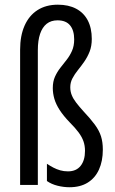

<svg xmlns="http://www.w3.org/2000/svg" viewBox="-20 -785 488 815"><path d="M369.6 -619.6Q369.6 -589.4 360.4 -565.9Q351.1 -542.5 337.6 -523.2Q324.2 -503.9 310.5 -487.1Q296.9 -470.2 287.6 -452.6Q278.3 -435.1 278.3 -414.6Q278.3 -396.5 284.7 -380.9Q291 -365.2 303.5 -349.1Q315.9 -333 333.5 -313.5Q364.3 -280.8 382.6 -255.9Q400.9 -231 408.7 -206.5Q416.5 -182.1 416.5 -149.9Q416.5 -101.1 400.1 -65.2Q383.8 -29.3 352.3 -9.8Q320.8 9.8 274.9 9.8Q250 9.8 224.4 3.4Q198.7 -2.9 179.2 -16.6V-89.8Q192.4 -81.1 206.3 -73.7Q220.2 -66.4 235.6 -62Q251 -57.6 268.6 -57.6Q303.7 -57.6 322.3 -81.1Q340.8 -104.5 340.8 -144.5Q340.8 -167 334.2 -185.5Q327.6 -204.1 313.5 -223.1Q299.3 -242.2 276.4 -265.1Q249 -293.5 233.2 -318.1Q217.3 -342.8 210.7 -365.7Q204.1 -388.7 204.1 -411.1Q204.1 -439 213.4 -459.5Q222.7 -480 236.1 -497.1Q249.5 -514.2 262.9 -531.2Q276.4 -548.3 285.6 -569.1Q294.9 -589.8 294.9 -617.7Q294.9 -656.2 277.3 -677.5Q259.8 -698.7 224.1 -698.7Q196.8 -698.7 178.2 -684.1Q159.7 -669.4 150.1 -641.1Q140.6 -612.8 140.6 -571.8V0H65.4V-574.2Q65.4 -633.8 84.5 -676.5Q103.5 -719.2 139.4 -742.2Q175.3 -765.1 225.6 -765.1Q271 -765.1 303.2 -748Q335.4 -731 352.5 -698.5Q369.6 -666 369.6 -619.6Z"/></svg>

Font: Open Sans Condensed
Style: Regular
Weight: 400
Width: 3
Designer: Monotype Design Team
Foundry: Monotype Imaging Inc.
Version: Version 3.000